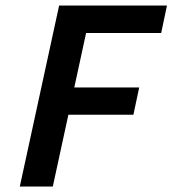

<svg xmlns="http://www.w3.org/2000/svg" viewBox="-20 -678 627 698"><path d="M52 0 195 -658H587L566 -558H293L172 0ZM145 -261 167 -360H486L465 -261Z"/></svg>

Font: Ysabeau
Style: Bold Italic
Weight: 700
Italic angle: -12°
Designer: Christian Thalmann (Catharsis Fonts)
Version: Version 2.002